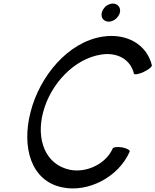

<svg xmlns="http://www.w3.org/2000/svg" viewBox="-20 -1031 875 1081"><path d="M655 -960C658 -973 656 -986 648 -996C641 -1005 629 -1011 616 -1011C602 -1011 588 -1005 576 -996C565 -986 556 -973 553 -960C550 -947 552 -934 559 -924C567 -915 578 -909 592 -909C605 -909 620 -915 631 -924C643 -934 652 -947 655 -960ZM835 -664C806 -781 694 -845 559 -825C362 -795 203 -601 152 -400C101 -202 154 -12 331 24C473 54 646 -31 710 -177C714 -185 695 -196 669 -201C642 -206 618 -203 614 -194C574 -105 464 -57 374 -75C235 -104 182 -246 223 -400C264 -556 396 -701 551 -724C642 -738 716 -695 734 -616C737 -609 761 -613 789 -626C817 -639 837 -656 835 -664Z"/></svg>

Font: Nupuram Medium Oblique
Style: Regular
Weight: 500
Designer: Santhosh Thottingal (santhosh.thottingal@gmail.com)
Foundry: SMC
Version: Version 1.000